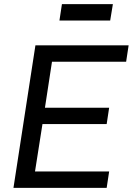

<svg xmlns="http://www.w3.org/2000/svg" viewBox="-20 -907 644 927"><path d="M45 0ZM45 0 151 -688H601L589 -609H231L197 -387H507L495 -308H185L149 -79H507L495 0ZM267 -808ZM267 -808 279 -887H525L512 -808Z"/></svg>

Font: Azeri Sans
Style: Italic
Weight: 400
Designer: Hector Gatti & Omnibus-Type (original fonts) / Cristiano Sobral (main changes and remastering)
Foundry: Omnibus-Type
Version: Version 0.07;August 21, 2020;FontCreator 13.0.0.2681 64-bit;